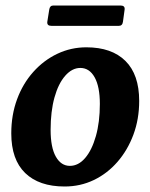

<svg xmlns="http://www.w3.org/2000/svg" viewBox="-20 -663 547 698"><path d="M215 15Q122 15 71.5 -34Q21 -83 21 -178Q21 -245 42 -302Q63 -359 101 -401.5Q139 -444 188.5 -467.5Q238 -491 294 -491Q386 -491 436 -441.5Q486 -392 486 -296Q486 -230 465 -173.5Q444 -117 407 -74.5Q370 -32 321 -8.5Q272 15 215 15ZM234 -60Q265 -60 289.5 -88.5Q314 -117 328.5 -168Q343 -219 343 -285Q343 -348 324 -382Q305 -416 272 -416Q242 -416 217 -387.5Q192 -359 178 -308.5Q164 -258 164 -191Q164 -127 183 -93.5Q202 -60 234 -60ZM159 -628Q161 -643 174 -643H418Q435 -643 433 -628L427 -584Q425 -569 412 -569H167Q150 -569 152 -584Z"/></svg>

Font: Alkatra SemiBold
Style: Regular
Weight: 600
Designer: Suman Bhandary
Version: Version 1.100;gftools[0.9.22]